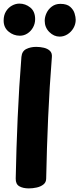

<svg xmlns="http://www.w3.org/2000/svg" viewBox="-22 -1031 440 1065"><path d="M96.8 -715Q99.6 -747.1 123.7 -759.1Q147.8 -771 178.6 -771Q200.7 -771 221.4 -766.1Q242.1 -761.2 254.8 -749.1Q267.6 -737 265.8 -715Q252.6 -550.9 245 -378.5Q237.4 -206.1 234.2 -41Q234.2 -20 219.1 -7.9Q203.9 4.2 181.7 9.1Q159.6 14 138.2 14Q105.4 14 84.9 2.1Q64.4 -9.9 65.2 -41Q68.4 -206.1 76 -378.5Q83.6 -550.9 96.8 -715ZM88.3 -832.9Q53 -832.9 25.6 -855.7Q-1.8 -878.4 -1.8 -916.9Q-1.8 -946.8 11.2 -967.8Q24.2 -988.9 44.4 -999.9Q64.6 -1011 85.2 -1011Q119.2 -1011 146.1 -989.2Q172.9 -967.4 172.9 -924.6Q172.9 -900.3 161.3 -879.1Q149.7 -857.9 130.2 -845.4Q110.8 -832.9 88.3 -832.9ZM308.8 -827.9Q277 -827.9 251.5 -853.4Q226 -878.9 226 -915.6Q226 -937 236.1 -958.7Q246.2 -980.3 265.9 -994.9Q285.7 -1009.6 312.8 -1009.6Q349 -1009.6 367.4 -993.2Q385.8 -976.8 391.8 -956.3Q397.9 -935.9 397.9 -921.4Q397.9 -896.7 385.4 -875.1Q372.9 -853.6 352.4 -840.7Q332 -827.9 308.8 -827.9Z"/></svg>

Font: Playpen Sans
Style: Regular
Weight: 400
Designer: Laura Meseguer, Veronika Burian, José Scaglione, Kostas Bartsokas, Vera Evstafieva, Tom Grace, Yorlmar Campos
Foundry: TypeTogether
Version: Version 2.000